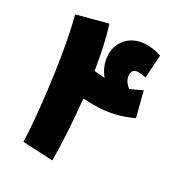

<svg xmlns="http://www.w3.org/2000/svg" viewBox="-167 -797 829 901"><g transform="rotate(30 247.5 -346.0)"><path d="M252 0C252 -71 247 -193 233 -325C251 -324 267 -323 287 -323C369 -323 425 -337 493 -368L459 -500C436 -488 416 -479 397 -471C377 -485 363 -506 363 -530C363 -551 374 -561 397 -561C408 -561 420 -559 436 -556L444 -679C426 -685 401 -692 368 -692C284 -692 231 -637 231 -565C231 -522 249 -484 271 -458C249 -459 230 -461 214 -463C201 -543 185 -622 163 -690L2 -647C61 -428 91 -73 91 -8Z"/></g></svg>

Font: Noto Sans Arabic ExtCond Blk
Style: Regular
Weight: 900
Width: 2
Designer: Monotype Design Team, Nadine Chahine, Nizar Qandah and Khaled Hosny
Foundry: Monotype Imaging Inc.
Version: Version 2.012